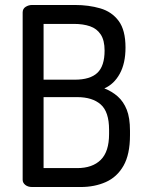

<svg xmlns="http://www.w3.org/2000/svg" viewBox="-20 -751 585 771"><path d="M109 0Q92 0 81.5 -8.5Q71 -17 71 -29V-701Q71 -716 83 -723.5Q95 -731 109 -731H281Q336 -731 382.5 -717.5Q429 -704 456.5 -667Q484 -630 484 -560Q484 -497 461 -455Q438 -413 399 -396Q430 -384 453 -363.5Q476 -343 489 -310.5Q502 -278 502 -226V-208Q502 -131 476 -85.5Q450 -40 405 -20Q360 0 304 0ZM155 -76H290Q351 -76 384.5 -109Q418 -142 418 -213V-230Q418 -302 384.5 -331.5Q351 -361 290 -361H155ZM155 -431H280Q342 -431 371 -458.5Q400 -486 400 -548Q400 -589 384.5 -612.5Q369 -636 341.5 -645.5Q314 -655 277 -655H155Z"/></svg>

Font: Dosis ExtraLight Medium
Style: Regular
Weight: 500
Version: Version 3.001; ttfautohint (v1.8.2)